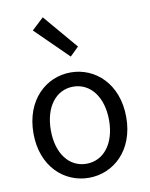

<svg xmlns="http://www.w3.org/2000/svg" viewBox="-95 -941 797 1023"><g transform="rotate(-10 303.0 -429.5)"><path d="M303 13C436 13 554 -91 554 -271C554 -452 436 -557 303 -557C170 -557 52 -452 52 -271C52 -91 170 13 303 13ZM303 -63C209 -63 146 -146 146 -271C146 -396 209 -480 303 -480C397 -480 461 -396 461 -271C461 -146 397 -63 303 -63ZM319 -640 366 -686 208 -872 144 -812Z"/></g></svg>

Font: Noto Sans HK
Style: Regular
Weight: 400
Designer: Ryoko NISHIZUKA 西塚涼子 (kana, bopomofo & ideographs); Paul D. Hunt (Latin, Greek & Cyrillic); Sandoll Communications 산돌커뮤니
Foundry: Adobe
Version: Version 2.004;hotconv 1.0.118;makeotfexe 2.5.65603